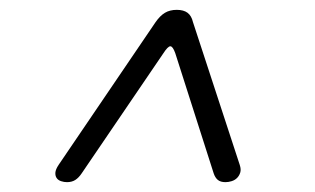

<svg xmlns="http://www.w3.org/2000/svg" viewBox="-20 -690 640 390"><path d="M116 -320Q110 -320 104 -322Q98 -324 95 -328.5Q92 -333 92.5 -339.5Q93 -346 99 -355L296 -645Q305 -658 315 -664Q325 -670 339 -670Q353 -670 361 -664Q369 -658 372 -645L467 -355Q470 -346 468 -339.5Q466 -333 461.5 -328.5Q457 -324 450.5 -322Q444 -320 438 -320Q428 -320 422.5 -324.5Q417 -329 414 -338L336 -582Q331 -596 326 -596Q321 -596 312 -582L146 -338Q140 -329 133 -324.5Q126 -320 116 -320Z"/></svg>

Font: Maple Mono Thin
Style: Italic
Weight: 250
Italic angle: -10°
Monospace: yes
Designer: subframe7536
Version: Version 7.000